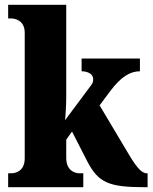

<svg xmlns="http://www.w3.org/2000/svg" viewBox="-20 -780 636 800"><path d="M14 0H327V-58H310C296 -58 256 -66 256 -122V-198L280 -232L344 -107C390 -19 433 0 583 0H595V-58H591C569 -58 546 -87 513 -143L395 -341L439 -400C484 -460 522 -483 563 -483V-536H320V-483C349 -483 368 -469 368 -452C368 -447 370 -437 359 -424L251 -279C253 -294 256 -344 256 -378V-760H14V-703H28C41 -703 83 -696 83 -644V-120C83 -65 42 -58 28 -58H14Z"/></svg>

Font: Noto Serif Khmer Condensed Black
Style: Regular
Weight: 900
Width: 3
Designer: Danh Hong and the Monotype Design Team
Foundry: Monotype Imaging Inc.
Version: Version 2.004